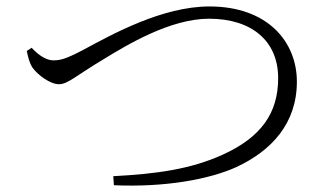

<svg xmlns="http://www.w3.org/2000/svg" viewBox="-20 -634 1040 595"><path d="M78 -486 63 -476C67 -457 71 -439 81 -424C97 -402 135 -373 163 -373C190 -373 218 -401 297 -448C375 -496 508 -576 628 -576C760 -576 842 -507 842 -392C842 -283 789 -209 671 -155C570 -109 463 -95 331 -88L333 -60C491 -53 628 -78 712 -116C822 -167 900 -252 900 -381C900 -503 811 -614 629 -614C483 -614 328 -528 239 -480C182 -450 166 -447 145 -447C125 -447 101 -461 78 -486Z"/></svg>

Font: Noto Serif JP Light
Style: Regular
Weight: 300
Designer: Ryoko NISHIZUKA 西塚涼子 (kana & ideographs); Frank Grießhammer (Latin, Greek & Cyrillic); Wenlong ZHANG 张文龙 (bopomofo); San
Foundry: Adobe
Version: Version 2.001;hotconv 1.1.0;makeotfexe 2.6.0